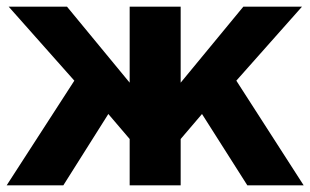

<svg xmlns="http://www.w3.org/2000/svg" viewBox="-20 -556 931 576"><path d="M522 0H369V-139L305 -214L170 0H0L203 -314L6 -536H181L369 -308V-536H522V-308L710 -536H886L689 -314L891 0H722L586 -214L522 -139Z"/></svg>

Font: Quicksand
Style: Bold
Weight: 700
Version: Version 3.000